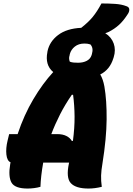

<svg xmlns="http://www.w3.org/2000/svg" viewBox="-20 -1081 768 1111"><path d="M214 0Q197 5 177 7.5Q157 10 140 10Q66 10 46.5 -24.5Q27 -59 39 -131Q40 -137 41 -142Q21 -150 17 -186.5Q13 -223 24 -268L33 -305H82Q119 -416 173 -507Q227 -598 288 -664Q263 -685 255 -714Q247 -743 254 -778L255 -785Q267 -841 316.5 -878.5Q366 -916 450 -920Q491 -952 516.5 -983Q542 -1014 567 -1061Q608 -1061 646 -1058.5Q684 -1056 712 -1045Q727 -1040 728 -1027.5Q729 -1015 721 -1002Q695 -961 668.5 -937Q642 -913 608 -896Q600 -892 589 -889Q625 -866 638 -829Q651 -792 638 -750L636 -744Q616 -678 560 -650Q576 -624 584 -581Q598 -500 597 -390Q596 -280 573 -136Q566 -96 565 -65.5Q564 -35 569 0Q529 10 492 10Q419 10 390 -21Q361 -52 379 -136L380 -140H230Q223 -101 219 -65.5Q215 -30 214 0ZM468 -829Q435 -829 413 -811.5Q391 -794 384 -768L383 -762Q379 -750 380 -740.5Q381 -731 384 -724Q395 -720 406.5 -719Q418 -718 432 -718Q461 -718 482 -729Q503 -740 510 -762L512 -769Q522 -803 503 -824Q494 -827 486 -828Q478 -829 468 -829ZM311 -305Q343 -305 364.5 -294Q386 -283 396 -265L402 -266Q412 -342 411.5 -406.5Q411 -471 403 -532L396 -533Q357 -477 327.5 -419Q298 -361 277 -305Z"/></svg>

Font: Recursive Sn Csl St Blk
Style: Italic
Weight: 900
Italic angle: -15°
Version: Version 1.079;hotconv 1.0.112;makeotfexe 2.5.65598; ttfautoh